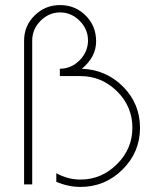

<svg xmlns="http://www.w3.org/2000/svg" viewBox="-20 -727 612 757"><path d="M303 -456Q399 -452 465.5 -385Q532 -318 532 -222.5Q532 -127 463 -58.5Q394 10 297 10Q250 10 202 -10V-44Q248 -19 297 -19Q380 -19 441 -79.5Q502 -140 502 -223.5Q502 -307 441.5 -367Q381 -427 297 -427H216V-456Q261 -456 294 -489.5Q327 -523 327 -567.5Q327 -612 294 -645Q261 -678 217 -678Q173 -678 140 -645Q107 -612 107 -567V0H75V-567Q75 -625 116.5 -666Q158 -707 217 -707Q276 -707 317.5 -666Q359 -625 359 -564Q359 -503 303 -456Z"/></svg>

Font: Poiret One
Style: Regular
Weight: 400
Designer: Denis Masharov
Foundry: Denis Masharov
Version: Version 1.001